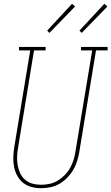

<svg xmlns="http://www.w3.org/2000/svg" viewBox="-20 -982 586 1010"><path d="M196 8Q170 8 145.5 1.5Q121 -5 102 -20Q83 -35 71 -57Q59 -79 54 -104Q49 -129 50 -155.5Q51 -182 55 -208L139 -717H80V-735H220V-717H159L75 -205Q71 -182 70 -158.5Q69 -135 73 -112.5Q77 -90 86.5 -70Q96 -50 112.5 -36Q129 -22 151 -16Q173 -10 197 -10Q218 -10 241 -15Q264 -20 284 -32Q304 -44 321 -61.5Q338 -79 349 -99Q360 -119 367 -141Q374 -163 377 -185L465 -717H406V-735H546V-717H485L397 -182Q393 -158 385.5 -134Q378 -110 365 -88Q352 -66 333.5 -47Q315 -28 292.5 -15Q270 -2 245 3Q220 8 196 8ZM410 -809 398 -821 529 -962 545 -948ZM240 -809 228 -821 359 -962 375 -948Z"/></svg>

Font: Iosevka Curly Slab Thin
Style: Italic
Weight: 100
Italic angle: -9°
Monospace: yes
Designer: Belleve Invis
Foundry: Belleve Invis
Version: Version 22.1.2; ttfautohint (v1.8.4)